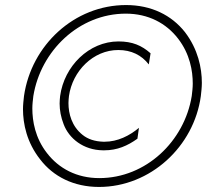

<svg xmlns="http://www.w3.org/2000/svg" viewBox="-20 -730 819 760"><path d="M75 -350C73 -332 71 -315 71 -298C71 -240 86 -166 139 -99C191 -31 272 10 372 10C575 10 748 -150 775 -350C777 -368 779 -385 779 -402C779 -461 764 -535 712 -603C659 -670 579 -710 479 -710C274 -710 104 -551 75 -350ZM112 -350C141 -529 293 -676 478 -676C567 -676 638 -638 685 -577C732 -516 743 -449 743 -399C743 -383 741 -367 739 -350C710 -171 558 -25 373 -25C284 -25 213 -63 166 -124C119 -184 108 -251 108 -301C108 -317 110 -333 112 -350ZM253 -350C267 -449 349 -532 448 -532C500 -532 540 -512 569 -475L576 -519C541 -550 504 -566 449 -566C332 -566 234 -468 218 -350C217 -340 216 -330 216 -320C216 -294 221 -266 232 -238C253 -182 310 -136 387 -135C389 -135 391 -135 393 -135C444 -135 485 -153 524 -181L530 -224C493 -193 446 -169 394 -169C392 -169 391 -169 389 -169C356 -170 328 -179 307 -196C264 -230 251 -280 251 -322C251 -331 252 -341 253 -350Z"/></svg>

Font: Jost Light
Style: Italic
Weight: 300
Italic angle: -5°
Version: Version 3.710